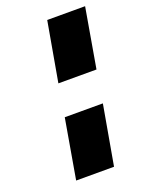

<svg xmlns="http://www.w3.org/2000/svg" viewBox="-133 -762 629 824"><g transform="rotate(-20 182.0 -350.0)"><path d="M188 -695H361L314 -423H140ZM290 -277 242 -5H69L116 -277Z"/></g></svg>

Font: Jost* Heavy
Style: Italic
Weight: 800
Italic angle: -10°
Version: Version 3.7